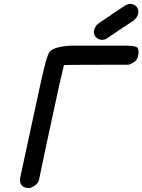

<svg xmlns="http://www.w3.org/2000/svg" viewBox="-20 -947 733 988"><path d="M133 21Q83 21 83 -21Q83 -29 85 -38L186 -505Q221 -670 237 -682Q260 -707 344 -712H632Q685 -712 690 -697Q693 -689 693 -679Q693 -669 690 -657Q684 -628 642 -614Q322 -614 309 -612Q291 -538 284 -505Q192 -81 181 -23Q175 6 133 21ZM624 -812H623Q615 -806 606 -801Q605 -800 605 -799L599 -796Q564 -772 530 -749Q518 -742 506 -742Q499 -742 492 -744Q473 -751 466 -767Q463 -775 463 -783Q463 -788 464 -792Q466 -798 469 -805Q478 -823 498 -834Q511 -843 526 -853Q530 -856 533 -858L552 -870L556 -874L626 -920Q639 -927 651 -927Q657 -927 663 -925Q682 -919 689 -902Q692 -895 692 -887Q692 -883 691 -878Q690 -872 687 -865Q677 -846 659 -836Q644 -826 630 -816Z"/></svg>

Font: Bad Comic
Style: Italic
Weight: 400
Italic angle: -11°
Designer: GGBotNet
Foundry: GGBotNet
Version: 0.95